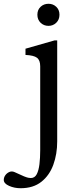

<svg xmlns="http://www.w3.org/2000/svg" viewBox="-109 -740 407 1017"><path d="M0 257Q-33 257 -61 244.5Q-89 232 -89 213Q-89 200 -81 188.5Q-73 177 -59.5 171Q-46 165 -31 172L18 194Q33 200 40.5 201.5Q48 203 54 203Q75 203 85.5 183Q96 163 100 129.5Q104 96 104 56V-389Q104 -421 87 -434Q70 -447 26 -449V-482L180 -526H194V9Q194 76 173.5 132.5Q153 189 110 223Q67 257 0 257ZM148 -603Q123 -603 106 -619.5Q89 -636 89 -662Q89 -688 106 -704Q123 -720 148 -720Q172 -720 189 -704Q206 -688 206 -662Q206 -636 189 -619.5Q172 -603 148 -603Z"/></svg>

Font: Hedvig Letters Serif
Style: Regular
Weight: 400
Designer: Alexander Örn & Tor Weibull
Foundry: Kanon Foundry
Version: Version 1.000